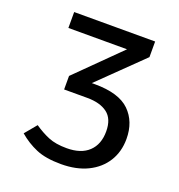

<svg xmlns="http://www.w3.org/2000/svg" viewBox="-130 -816 875 937"><g transform="rotate(20 307.5 -347.5)"><path d="M289.2 12.8Q209.7 12.8 159.7 -8.5Q109.7 -29.7 67.2 -66.2L117.9 -127.2Q155.9 -101 193.6 -85.4Q231.3 -69.7 288.7 -69.7Q363.1 -69.7 402.8 -107.4Q442.6 -145.1 442.6 -212.3Q442.6 -277.4 404.6 -306.2Q366.7 -334.9 299.5 -334.9H179.5V-405.1L401 -624.1H96.4V-706.7H516.9V-625.6L295.9 -410.3H311.8Q436.9 -410.3 492.6 -355.9Q548.2 -301.5 548.2 -211.8Q548.2 -145.6 516.7 -94.9Q485.1 -44.1 426.9 -15.6Q368.7 12.8 289.2 12.8Z"/></g></svg>

Font: Fira Code Retina
Style: Regular
Weight: 450
Monospace: yes
Designer: Carrois Corporate, Edenspiekermann AG, Nikita Prokopov
Foundry: Carrois Corporate, Edenspiekermann AG, Nikita Prokopov
Version: Version 6.002